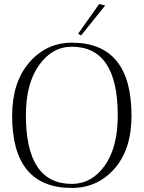

<svg xmlns="http://www.w3.org/2000/svg" viewBox="-20 -920 710 949"><path d="M40 -348Q40 -513 124.5 -611Q209 -709 335 -709Q630 -709 630 -348Q630 -182 546 -86.5Q462 9 335 9Q40 9 40 -348ZM108 -350Q108 -11 335 -11Q433 -11 497.5 -101Q562 -191 562 -350Q562 -689 335 -689Q238 -689 173 -598Q108 -507 108 -350ZM470 -900 500 -893 381 -745 366 -753Z"/></svg>

Font: Antic Didone
Style: Regular
Weight: 400
Designer: Santiago Orozco
Foundry: Santiago Orozco
Version: Version 2.000